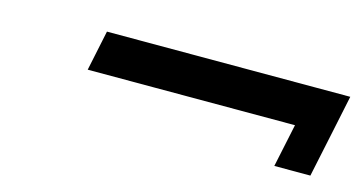

<svg xmlns="http://www.w3.org/2000/svg" viewBox="-36 -481 738 391"><g transform="rotate(15 333.0 -285.0)"><path d="M572.1 -288 552.9 -197H628.9L648.1 -288L665.9 -373H589.9H152.9L135.1 -288Z"/></g></svg>

Font: Hussar
Style: BdOblTwo
Weight: 700
Foundry: Cannot Into Space Fonts
Version: Version 2.00